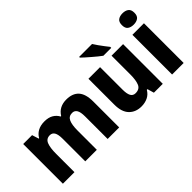

<svg xmlns="http://www.w3.org/2000/svg" viewBox="-39 -1319 1881 1881"><g transform="rotate(-45 901.0 -379.0)"><path d="M670 -560Q756 -560 800 -511.5Q844 -463 844 -359V0H684V-312Q684 -373 667.5 -400Q651 -427 618 -427Q571 -427 552.5 -386.5Q534 -346 534 -268V0H374V-312Q374 -372 358 -399.5Q342 -427 309 -427Q260 -427 242 -382.5Q224 -338 224 -252V0H64V-550H187L209 -480H215Q235 -517 273.5 -538.5Q312 -560 367 -560Q423 -560 459 -538.5Q495 -517 514 -481H521Q570 -560 670 -560Z M1448 -550V0H1325L1305 -69H1296Q1272 -28 1232.5 -9Q1193 10 1145 10Q1065 10 1016.5 -40Q968 -90 968 -191V-550H1129V-238Q1129 -181 1144.5 -152Q1160 -123 1195 -123Q1251 -123 1269.5 -166.5Q1288 -210 1288 -290V-550ZM1234 -766Q1247 -744 1267 -716.5Q1287 -689 1306.5 -663Q1326 -637 1340 -620V-606H1231Q1214 -618 1189.5 -638Q1165 -658 1139.5 -680Q1114 -702 1091.5 -722Q1069 -742 1055 -756V-766Z M1657 -768Q1695 -768 1719.5 -750.5Q1744 -733 1744 -689Q1744 -646 1719.5 -628.5Q1695 -611 1657 -611Q1619 -611 1595 -628.5Q1571 -646 1571 -689Q1571 -733 1595 -750.5Q1619 -768 1657 -768ZM1737 -550V0H1577V-550Z"/></g></svg>

Font: Noto Sans Lao UI SemCond ExtBd
Style: Regular
Weight: 800
Width: 4
Designer: Monotype Design Team
Foundry: Monotype Imaging Inc.
Version: Version 2.000; ttfautohint (v1.8.4.7-5d5b)